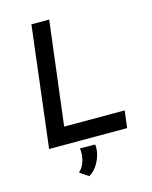

<svg xmlns="http://www.w3.org/2000/svg" viewBox="-136 -814 885 1115"><g transform="rotate(-15 307.0 -256.5)"><path d="M163 -726H270L193 -103H557L544 0H75ZM260 213 207 177Q232 156 243 118.5Q254 81 249 43L340 44Q344 72 335.5 104.5Q327 137 308 166Q289 195 260 213Z"/></g></svg>

Font: Josefin Sans Thin Medium
Style: Italic
Weight: 500
Italic angle: -7°
Version: Version 2.000